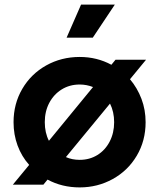

<svg xmlns="http://www.w3.org/2000/svg" viewBox="-20 -804 692 836"><path d="M187 -22 169 0H36L107 -86Q74 -123 56.5 -170.5Q39 -218 39 -272Q39 -352 77 -417Q115 -482 181 -519Q247 -556 327 -556Q402 -556 465 -522L483 -544H616L546 -459Q578 -421 596 -373.5Q614 -326 614 -272Q614 -191 575.5 -126Q537 -61 471 -24.5Q405 12 327 12Q250 12 187 -22ZM193 -191 385 -425Q357 -436 327 -436Q283 -436 248.5 -414.5Q214 -393 194.5 -356Q175 -319 175 -272Q175 -226 193 -191ZM327 -108Q370 -108 404 -129Q438 -150 457.5 -187.5Q477 -225 477 -272Q477 -317 459 -353L267 -120Q294 -108 327 -108ZM333 -784H480L384 -640H270Z"/></svg>

Font: Eudoxus Sans
Style: Bold
Weight: 700
Designer: Stijn de Vries
Foundry: tokotype
Version: Version 2.005